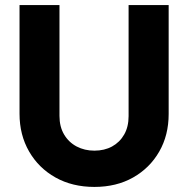

<svg xmlns="http://www.w3.org/2000/svg" viewBox="-20 -726 742 757"><path d="M352.2 11Q265.3 11 198.8 -26.2Q132.4 -63.4 94.7 -128.8Q57 -194.1 57 -277.5V-706H214.5V-269Q214.5 -226.5 232.7 -195.7Q251 -164.9 282.3 -148.4Q313.6 -132 352.1 -132Q391.5 -132 421.7 -148.4Q452 -164.9 469.5 -195.4Q487 -225.9 487 -268V-706H645V-276.5Q645 -193 607.8 -128.3Q570.6 -63.5 504.8 -26.2Q439 11 352.2 11Z"/></svg>

Font: Marine Company Thin
Style: Regular
Weight: 100
Designer: Rodrigo Fuenzalida
Foundry: fragTYPE
Version: Version 1.000